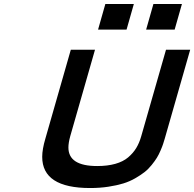

<svg xmlns="http://www.w3.org/2000/svg" viewBox="-20 -947 988 977"><path d="M340.3 -693.8H463.4L337.4 -253.9Q328.1 -220.2 328.1 -196.3Q328.1 -102.1 474.6 -102.1Q526.9 -102.1 566.7 -113.3Q606.4 -124.5 632.1 -146.2Q657.7 -168 673.3 -193.8Q689 -219.7 698.7 -253.9L824.7 -693.8H947.8L818.4 -241.7Q813.5 -225.1 809.8 -213.9Q806.2 -202.6 797.1 -181.4Q788.1 -160.2 778.3 -144.3Q768.6 -128.4 751.7 -107.4Q734.9 -86.4 715.6 -71.3Q696.3 -56.2 668 -39.8Q639.6 -23.4 606.9 -13.4Q574.2 -3.4 531 3.2Q487.8 9.8 438.5 9.8Q194.8 9.8 194.8 -148.9Q194.8 -187.5 210.9 -241.7ZM516.1 -926.8H661.1L624 -796.4H479ZM760.7 -926.8H905.8L868.7 -796.4H723.6Z"/></svg>

Font: Cantarell
Style: Bold Italic
Weight: 700
Italic angle: -16°
Designer: Dave Crossland
Version: Version 1.004